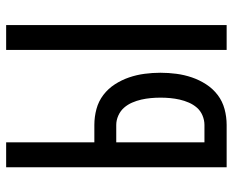

<svg xmlns="http://www.w3.org/2000/svg" viewBox="-88 -688 775 640"><g transform="rotate(-90 300.0 -367.5)"><path d="M454 0V-735H537V0ZM63 0V-735H146V-441H204Q231 -441 257 -434Q283 -427 304 -411Q325 -395 339.5 -372.5Q354 -350 362.5 -325Q371 -300 374.5 -273.5Q378 -247 378 -221Q378 -194 374.5 -167.5Q371 -141 362.5 -116Q354 -91 339.5 -68.5Q325 -46 304 -30Q283 -14 257 -7Q231 0 204 0ZM204 -74Q220 -74 235.5 -80.5Q251 -87 261.5 -99Q272 -111 278.5 -126Q285 -141 288.5 -156.5Q292 -172 293.5 -188Q295 -204 295 -220Q295 -237 293.5 -253Q292 -269 288.5 -284.5Q285 -300 278.5 -315Q272 -330 261.5 -342Q251 -354 235.5 -361Q220 -368 204 -368H146V-74Z"/></g></svg>

Font: Iosevka Fixed Extended
Style: Regular
Weight: 400
Width: 7
Monospace: yes
Designer: Belleve Invis
Foundry: Belleve Invis
Version: Version 24.1.1; ttfautohint (v1.8.4)